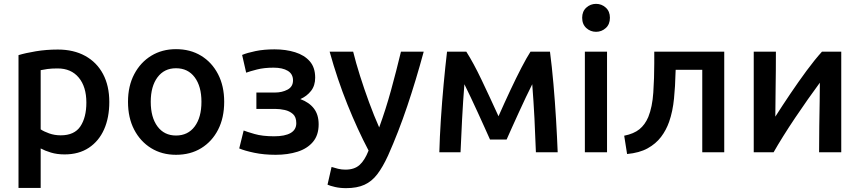

<svg xmlns="http://www.w3.org/2000/svg" viewBox="-20 -790 4460 996"><path d="M76 185V-504Q112 -515 166 -524Q220 -533 280 -533Q362 -533 422 -500Q482 -467 514.5 -406Q547 -345 547 -261Q547 -180 520 -119Q493 -58 441 -23.5Q389 11 315 11Q276 11 244.5 1.5Q213 -8 191 -20V185ZM295 -88Q366 -88 397 -134.5Q428 -181 428 -258Q428 -340 388.5 -387.5Q349 -435 279 -435Q248 -435 226 -432Q204 -429 191 -426V-119Q207 -108 235 -98Q263 -88 295 -88Z M893 13Q820 13 764 -21.5Q708 -56 676 -117.5Q644 -179 644 -262Q644 -344 676.5 -405.5Q709 -467 765 -501Q821 -535 893 -535Q967 -535 1023 -501Q1079 -467 1111 -405.5Q1143 -344 1143 -262Q1143 -179 1111.5 -117.5Q1080 -56 1024 -21.5Q968 13 893 13ZM893 -87Q955 -87 990 -134Q1025 -181 1025 -262Q1025 -342 990 -389Q955 -436 893 -436Q832 -436 797 -389Q762 -342 762 -262Q762 -181 797 -134Q832 -87 893 -87Z M1410 13Q1349 13 1299 2.5Q1249 -8 1221 -20L1244 -113Q1259 -107 1300 -95Q1341 -83 1402 -83Q1458 -83 1487.5 -100Q1517 -117 1517 -151Q1517 -183 1499.5 -198.5Q1482 -214 1457 -219.5Q1432 -225 1408 -225H1310V-310H1407Q1443 -310 1471.5 -325Q1500 -340 1500 -373Q1500 -406 1473 -422.5Q1446 -439 1399 -439Q1350 -439 1313 -429.5Q1276 -420 1257 -413L1236 -505Q1262 -516 1305.5 -525Q1349 -534 1404 -534Q1463 -534 1511 -519Q1559 -504 1587 -472Q1615 -440 1615 -387Q1615 -346 1593.5 -318.5Q1572 -291 1538 -276Q1584 -259 1608.5 -227Q1633 -195 1633 -145Q1633 -89 1603.5 -54Q1574 -19 1523.5 -3Q1473 13 1410 13Z M1775 186Q1744 186 1718 180Q1692 174 1679 168L1700 76Q1715 81 1733.5 85.5Q1752 90 1772 90Q1818 90 1845 66Q1872 42 1892 -9Q1835 -117 1782.5 -247.5Q1730 -378 1690 -522H1812Q1826 -465 1847.5 -397Q1869 -329 1894.5 -259.5Q1920 -190 1947 -129Q1981 -222 2008.5 -322Q2036 -422 2060 -522H2178Q2138 -374 2092.5 -239Q2047 -104 1993 17Q1966 76 1937.5 113.5Q1909 151 1870.5 168.5Q1832 186 1775 186Z M2259 0Q2261 -78 2267 -170.5Q2273 -263 2281.5 -354.5Q2290 -446 2299 -522H2399Q2436 -464 2478 -376Q2520 -288 2566 -187Q2597 -257 2627.5 -322Q2658 -387 2685 -439Q2712 -491 2732 -522H2833Q2843 -446 2851 -354.5Q2859 -263 2864.5 -170.5Q2870 -78 2873 0H2760Q2757 -88 2752.5 -176Q2748 -264 2741 -353Q2726 -324 2708 -285.5Q2690 -247 2671.5 -207Q2653 -167 2636.5 -130Q2620 -93 2608 -66H2522Q2510 -93 2493.5 -129.5Q2477 -166 2458.5 -206.5Q2440 -247 2422 -285Q2404 -323 2389 -353Q2382 -265 2377 -170Q2372 -75 2369 0Z M3014 0V-522H3129V0ZM3072 -625Q3043 -625 3021.5 -644.5Q3000 -664 3000 -698Q3000 -731 3021.5 -750.5Q3043 -770 3072 -770Q3101 -770 3122.5 -750.5Q3144 -731 3144 -698Q3144 -664 3122.5 -644.5Q3101 -625 3072 -625Z M3233 9 3218 -86Q3268 -96 3297 -119.5Q3326 -143 3343 -183Q3364 -235 3369 -310Q3374 -385 3374 -461V-522H3737V0H3623V-428H3485L3484 -404Q3483 -347 3476.5 -279.5Q3470 -212 3451 -158Q3436 -115 3409 -79.5Q3382 -44 3339.5 -20.5Q3297 3 3233 9Z M3890 0V-522H4005Q4005 -420 4003.5 -332.5Q4002 -245 4002 -185Q4039 -243 4080.5 -304.5Q4122 -366 4164 -423Q4206 -480 4244 -522H4344V0H4229Q4229 -69 4230 -136.5Q4231 -204 4232 -262Q4233 -320 4233 -361Q4204 -322 4171 -275Q4138 -228 4105 -179Q4072 -130 4043 -83.5Q4014 -37 3993 0Z"/></svg>

Font: Ubuntu Sans SemiBold
Style: Regular
Weight: 600
Designer: Dalton Maag Ltd
Foundry: Dalton Maag Ltd
Version: Version 1.006; ttfautohint (v1.8.4.7-5d5b)